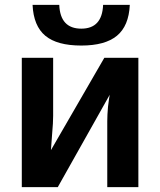

<svg xmlns="http://www.w3.org/2000/svg" viewBox="-20 -764 655 784"><path d="M69 -528H197V-291Q197 -263 193 -219L188 -151L406 -528H545V0H418V-269Q418 -294 421 -328Q426 -368 428 -377L216 0H69ZM312 -578Q213 -578 165 -618Q117 -658 113 -744H222Q226 -647 312 -647Q397 -647 401 -744H510Q506 -658 457.5 -618Q409 -578 312 -578Z"/></svg>

Font: Libra Sans
Style: Bold
Weight: 700
Foundry: Context Ltd
Version: Version 1.000